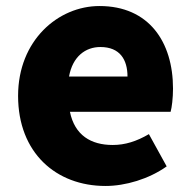

<svg xmlns="http://www.w3.org/2000/svg" viewBox="-20 -603 636 637"><path d="M330 14C396 14 474 -9 533 -51L474 -158C433 -134 395 -122 354 -122C282 -122 228 -154 212 -232H546C550 -246 554 -277 554 -309C554 -464 474 -583 310 -583C173 -583 40 -469 40 -285C40 -96 166 14 330 14ZM209 -349C221 -416 264 -447 313 -447C378 -447 403 -405 403 -349Z"/></svg>

Font: Noto Sans JP Black
Style: Regular
Weight: 900
Designer: Ryoko NISHIZUKA 西塚涼子 (kana, bopomofo & ideographs); Paul D. Hunt (Latin, Greek & Cyrillic); Sandoll Communications 산돌커뮤니
Foundry: Adobe
Version: Version 2.002;hotconv 1.0.116;makeotfexe 2.5.65601